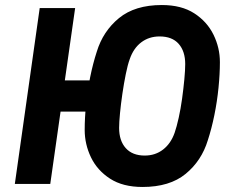

<svg xmlns="http://www.w3.org/2000/svg" viewBox="-20 -732 920 764"><path d="M39 0 138 -700H279L238 -412H423L406 -288H221L180 0ZM547 12Q469 12 418 -21Q367 -54 342 -106Q317 -158 317 -215Q317 -263 322.5 -317.5Q328 -372 339 -426Q350 -480 365 -526Q390 -608 453.5 -660Q517 -712 624 -712Q702 -712 753 -679Q804 -646 829.5 -594Q855 -542 855 -485Q855 -438 849.5 -383Q844 -328 833 -274Q822 -220 807 -174Q782 -92 718.5 -40Q655 12 547 12ZM556 -113Q598 -113 629 -137Q660 -161 675 -204Q683 -227 691 -263Q699 -299 704.5 -339Q710 -379 713.5 -416Q717 -453 717 -477Q717 -528 691 -557.5Q665 -587 615 -587Q573 -587 542 -563.5Q511 -540 496 -496Q488 -474 480.5 -437Q473 -400 467 -359Q461 -318 457.5 -281.5Q454 -245 454 -223Q454 -172 480.5 -142.5Q507 -113 556 -113Z"/></svg>

Font: Finlandica SemiBold
Style: Italic
Weight: 600
Italic angle: -8°
Designer: Niklas Ekholm, Juho Hiilivirta, Jaakko Suomalainen
Foundry: Helsinki Type Studio
Version: Version 1.063